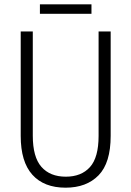

<svg xmlns="http://www.w3.org/2000/svg" viewBox="-20 -911 609 890"><path d="M493 -281Q493 -156 437 -98.5Q381 -41 284 -41Q184 -41 130 -101Q76 -161 76 -281V-765H132V-282Q132 -183 172 -137.5Q212 -92 285 -92Q357 -92 397 -136.5Q437 -181 437 -281V-765H493ZM404 -891V-847H165V-891Z"/></svg>

Font: Noto Sans Tamil UI Condensed Light
Style: Regular
Weight: 300
Width: 3
Designer: Jelle Bosma - Monotype Design Team
Foundry: Monotype Imaging Inc.
Version: Version 2.004; ttfautohint (v1.8.4.7-5d5b)